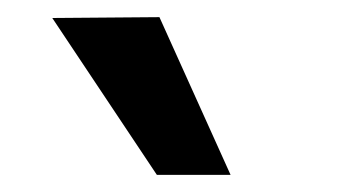

<svg xmlns="http://www.w3.org/2000/svg" viewBox="-20 -893 413 224"><path d="M163 -689 41 -872 166 -873 249 -689Z"/></svg>

Font: Kdam Thmor Pro
Style: Regular
Weight: 400
Designer: Sovichet Tep, Longdey Hak
Foundry: Anagata Design
Version: Version 1.003; ttfautohint (v1.8.4.7-5d5b)